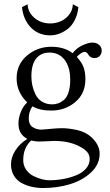

<svg xmlns="http://www.w3.org/2000/svg" viewBox="-20 -666 525 920"><path d="M112.3 -645.5Q113.8 -606.9 145 -580.3Q176.3 -553.7 221.2 -553.7Q245.6 -553.7 269 -563.2Q292.5 -572.8 310.3 -594.5Q328.1 -616.2 329.1 -645.5L355.5 -631.8Q352.1 -596.2 337.6 -568.6Q323.2 -541 303 -526.1Q282.7 -511.2 262 -503.9Q241.2 -496.6 221.2 -496.6Q164.1 -496.6 127.7 -534.4Q91.3 -572.3 85.4 -631.8ZM316.4 -283.2Q316.4 -344.7 289.6 -379.4Q262.7 -414.1 217.3 -414.1Q176.3 -414.1 153.3 -385.5Q130.4 -356.9 130.4 -300.3Q130.4 -278.3 135 -256.8Q139.6 -235.4 149.9 -213.9Q160.2 -192.4 180.9 -179.2Q201.7 -166 230 -166Q245.1 -166 258.5 -170.7Q272 -175.3 285.9 -186.8Q299.8 -198.2 308.1 -222.9Q316.4 -247.6 316.4 -283.2ZM129.4 7.3Q91.3 42 91.3 101.1Q91.3 127.4 105.5 147.5Q119.6 167.5 140.9 177.7Q162.1 188 181.2 192.9Q200.2 197.8 215.3 197.8Q249 197.8 282 191.9Q314.9 186 344.2 174.3Q373.5 162.6 391.6 142.3Q409.7 122.1 409.7 96.2Q409.7 76.7 397.9 62.5Q386.2 48.3 357.4 33.7Q308.6 9.3 240.2 9.3Q228 9.3 207 10.7Q185.5 12.2 166.5 12.2Q152.3 12.2 129.4 7.3ZM433.1 -387.7Q412.6 -387.7 402.8 -404.8Q395.5 -417.5 385.7 -417.5Q377.4 -417.5 366 -409.4Q354.5 -401.4 348.1 -393.1Q370.1 -369.6 379.6 -345.7Q389.2 -321.8 389.2 -286.6Q389.2 -217.3 340.6 -176.8Q292 -136.2 225.1 -136.2Q169.9 -136.2 135.3 -156.7Q117.7 -130.9 117.7 -99.1Q117.7 -69.8 135.7 -57.4Q153.8 -44.9 179.2 -44.9Q187 -44.9 210.4 -47.4Q252.9 -51.8 274.9 -51.8Q310.5 -51.8 350.1 -42.7Q389.6 -33.7 415.5 -10.7Q457.5 26.9 457.5 70.3Q457.5 121.6 416.3 160.2Q375 198.7 314.7 216.8Q254.4 234.9 187 234.9Q157.7 234.9 131.8 229Q106 223.1 83 210.7Q60.1 198.2 46.4 175.3Q32.7 152.3 32.7 121.1Q32.7 88.4 53 55.9Q73.2 23.4 110.8 -0.5Q68.4 -22.5 68.4 -73.7Q68.4 -100.6 79.6 -129.2Q90.8 -157.7 110.4 -175.3Q59.6 -224.1 59.6 -291Q59.6 -357.4 109.4 -399.7Q159.2 -441.9 225.6 -441.9Q288.1 -441.9 328.1 -411.1Q345.2 -434.6 373.8 -448.2Q402.3 -461.9 423.3 -461.9Q442.4 -461.9 454.8 -450.9Q467.3 -439.9 467.3 -423.8Q467.3 -407.7 457.5 -397.7Q447.8 -387.7 433.1 -387.7Z"/></svg>

Font: Libertinage
Style: b
Weight: 400
Designer: OSP
Foundry: OSP
Version: Version 1.0; 2008; OFL relea